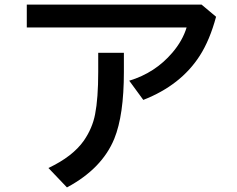

<svg xmlns="http://www.w3.org/2000/svg" viewBox="-20 -775 1039 840"><path d="M97.2 -754.9H861.8L925.3 -701.7Q897.9 -599.6 854 -531.2Q771 -401.9 606.9 -337.9L545.4 -421.9Q658.7 -456.1 733.9 -544.4Q778.8 -596.7 796.4 -654.8H97.2ZM409.7 -543.9H522V-460Q522 -271 480 -168Q426.3 -37.1 272.9 44.9L191.9 -40Q298.3 -90.3 347.2 -160.2Q384.3 -214.4 396 -274.9Q409.7 -344.2 409.7 -460.9Z"/></svg>

Font: UDEV Gothic 35
Style: Bold
Weight: 700
Version: v2.1.0; ttfautohint (v1.8.4.7-5d5b-dirty) -l 6 -r 45 -G 200 